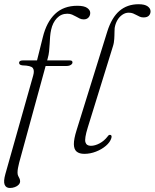

<svg xmlns="http://www.w3.org/2000/svg" viewBox="-23 -738 750 931"><path d="M176 -418 184.5 -445H315.5Q322 -445 325.2 -442.8Q328.5 -440.5 328.5 -435Q328.5 -430.5 324.5 -426.5Q320.5 -422.5 314 -420.2Q307.5 -418 299 -418ZM69.5 -433.5Q69.5 -438.5 73.8 -441.8Q78 -445 87 -445H156.5L184.5 -557Q202.5 -631 244 -670.5Q285.5 -710 352 -710Q385 -710 399.8 -699.5Q414.5 -689 414.5 -675.5Q414.5 -662 406 -653Q397.5 -644 383 -644Q372.5 -644 363.5 -648.2Q354.5 -652.5 345.5 -657.8Q336.5 -663 326.5 -667.2Q316.5 -671.5 303.5 -671.5Q273.5 -671.5 253 -650Q232.5 -628.5 225 -594Q221.5 -578.5 220 -560.8Q218.5 -543 217.8 -524.8Q217 -506.5 215 -488.8Q213 -471 208.5 -455.5L70 50.5Q66.5 65 64.2 76.8Q62 88.5 62 99Q62 108.5 65.2 115Q68.5 121.5 71.5 127.5Q74.5 133.5 74.5 141Q74.5 150 67.5 157.5Q60.5 165 49.2 169.2Q38 173.5 25 173.5Q6 173.5 -0.5 157.5Q-7 141.5 3 106L138 -372Q145 -397 135.8 -408.5Q126.5 -420 86 -421Q76.5 -422 73 -425.5Q69.5 -429 69.5 -433.5ZM649 -717.5Q679 -717.5 693 -707.2Q707 -697 707 -683Q707 -670.5 698.8 -662Q690.5 -653.5 673 -653.5Q663 -653.5 654.8 -657Q646.5 -660.5 638.8 -665Q631 -669.5 622 -673Q613 -676.5 601 -676.5Q584.5 -676.5 569.8 -666.2Q555 -656 545.5 -639Q536 -622 533 -602Q532.5 -592.5 532.2 -583.5Q532 -574.5 531.8 -566Q531.5 -557.5 531 -548.8Q530.5 -540 528.8 -530.2Q527 -520.5 523.5 -510L402.5 -119.5Q386 -66 391.2 -48.5Q396.5 -31 417.5 -31Q437.5 -31 459.8 -42.8Q482 -54.5 499 -76.5Q502 -81 505 -82.8Q508 -84.5 511.5 -84Q516 -83.5 517.5 -79.5Q519 -75.5 517 -68.5Q511 -48.5 490.5 -31Q470 -13.5 442.2 -2.8Q414.5 8 386 8Q361.5 8 348.5 -3Q335.5 -14 335.2 -39Q335 -64 348 -105.5L497 -584.5Q518.5 -653 556.2 -685.2Q594 -717.5 649 -717.5Z"/></svg>

Font: Fraunces ExtraLight
Style: Italic
Weight: 250
Italic angle: -16°
Version: Version 1.000;[b76b70a41]